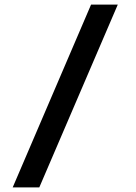

<svg xmlns="http://www.w3.org/2000/svg" viewBox="-20 -710 590 835"><path d="M150.9 105H35.2L376 -689.9H492.2Z"/></svg>

Font: Code New Roman
Style: Bold
Weight: 700
Monospace: yes
Designer: Sam Radian
Foundry: Code New Roman
Version: Version 1.508 October 19, 2014